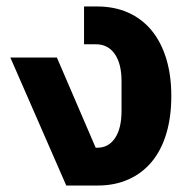

<svg xmlns="http://www.w3.org/2000/svg" viewBox="-20 -574 590 594"><path d="M12 -396H156L276 -117H281Q316 -117 336 -147Q356 -177 356 -231V-323Q356 -377 335 -407Q314 -437 277 -437H240V-554H280Q334 -554 376.5 -535Q419 -516 448.5 -480.5Q478 -445 494 -393.5Q510 -342 510 -277Q510 -212 494.5 -160.5Q479 -109 449.5 -73.5Q420 -38 377.5 -19Q335 0 282 0H185Z"/></svg>

Font: IBM Plex Thai
Style: Bold
Weight: 700
Designer: Mike Abbink, Paul van der Laan, Pieter van Rosmalen, Ben Mitchell, Mark Frömberg
Foundry: Bold Monday
Version: Version 1.0